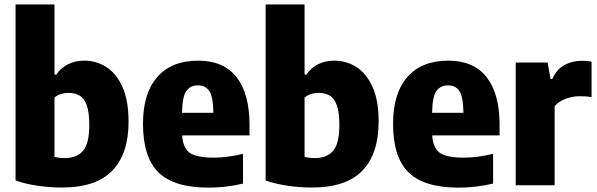

<svg xmlns="http://www.w3.org/2000/svg" viewBox="-20 -828 2669 858"><path d="M254.5 10Q203 10 149 2.2Q95 -5.5 49.5 -21.5V-808H223.5V-494.5H231.5Q251.5 -524 283.2 -540.5Q315 -557 357 -557Q410 -557 455 -528.5Q500 -500 527.2 -439.8Q554.5 -379.5 554.5 -284Q554.5 -140.5 481.5 -65Q408.5 10.5 254.5 10ZM268.5 -121.5Q323 -121.5 351 -153.8Q379 -186 379 -269.5Q379 -327 367.5 -358.2Q356 -389.5 335.2 -401.2Q314.5 -413 286 -413Q269 -413 252.2 -407.8Q235.5 -402.5 223.5 -392V-127Q245 -121.5 268.5 -121.5Z M912 10.5Q758.5 10.5 688.8 -57Q619 -124.5 619 -275.5Q619 -411 683 -484Q747 -557 866 -557Q979 -557 1037 -483.2Q1095 -409.5 1095 -270V-223H794Q797.5 -167 827.8 -145.2Q858 -123.5 935.5 -123.5Q966 -123.5 999.2 -128Q1032.5 -132.5 1066 -140.5V-7.5Q1024 2 987 6.2Q950 10.5 912 10.5ZM865 -446.5Q830.5 -446.5 812.5 -421Q794.5 -395.5 793.5 -324H933.5Q932.5 -395.5 915.5 -421Q898.5 -446.5 865 -446.5Z M1372 10Q1320.5 10 1266.5 2.2Q1212.5 -5.5 1167 -21.5V-808H1341V-494.5H1349Q1369 -524 1400.8 -540.5Q1432.5 -557 1474.5 -557Q1527.5 -557 1572.5 -528.5Q1617.5 -500 1644.8 -439.8Q1672 -379.5 1672 -284Q1672 -140.5 1599 -65Q1526 10.5 1372 10ZM1386 -121.5Q1440.5 -121.5 1468.5 -153.8Q1496.5 -186 1496.5 -269.5Q1496.5 -327 1485 -358.2Q1473.5 -389.5 1452.8 -401.2Q1432 -413 1403.5 -413Q1386.5 -413 1369.8 -407.8Q1353 -402.5 1341 -392V-127Q1362.5 -121.5 1386 -121.5Z M2029.5 10.5Q1876 10.5 1806.2 -57Q1736.5 -124.5 1736.5 -275.5Q1736.5 -411 1800.5 -484Q1864.5 -557 1983.5 -557Q2096.5 -557 2154.5 -483.2Q2212.5 -409.5 2212.5 -270V-223H1911.5Q1915 -167 1945.2 -145.2Q1975.5 -123.5 2053 -123.5Q2083.5 -123.5 2116.8 -128Q2150 -132.5 2183.5 -140.5V-7.5Q2141.5 2 2104.5 6.2Q2067.5 10.5 2029.5 10.5ZM1982.5 -446.5Q1948 -446.5 1930 -421Q1912 -395.5 1911 -324H2051Q2050 -395.5 2033 -421Q2016 -446.5 1982.5 -446.5Z M2284.5 0V-548.5H2427L2440.5 -475H2448Q2468 -519 2503 -537.8Q2538 -556.5 2582 -556.5Q2593 -556.5 2604 -555.2Q2615 -554 2623.5 -552.5V-393.5Q2611 -396.5 2597 -397.2Q2583 -398 2571 -398Q2537.5 -398 2506.2 -386Q2475 -374 2458.5 -352.5V0Z"/></svg>

Font: Encode Sans Semi Condensed ExtraBold
Style: Regular
Weight: 800
Width: 4
Designer: Multiple Designers
Foundry: Impallari Type
Version: Version 3.000; ttfautohint (v1.8.3) -l 8 -r 50 -G 200 -x 14 